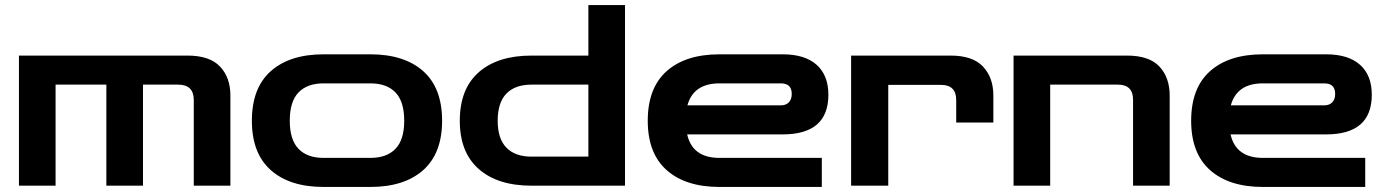

<svg xmlns="http://www.w3.org/2000/svg" viewBox="-20 -735 5485 760"><path d="M55 0V-515H722Q810 -515 851 -471.5Q892 -428 892 -357V0H747V-339Q747 -400 685 -400H546V0H401V-400H200V0Z M1261 5Q1127 5 1052 -61.5Q977 -128 977 -257Q977 -387 1052 -453.5Q1127 -520 1261 -520H1446Q1580 -520 1655 -453.5Q1730 -387 1730 -257Q1730 -128 1655 -61.5Q1580 5 1446 5ZM1261 -110H1446Q1511 -110 1545.5 -146Q1580 -182 1580 -257Q1580 -333 1545.5 -369Q1511 -405 1446 -405H1261Q1196 -405 1161.5 -369Q1127 -333 1127 -257Q1127 -182 1161.5 -146Q1196 -110 1261 -110Z M2454 0V-715H2309V0ZM2429 0V-115H2084Q2019 -115 1984.5 -150.5Q1950 -186 1950 -257Q1950 -329 1984.5 -364.5Q2019 -400 2084 -400H2419V-515H2084Q1950 -515 1875 -449Q1800 -383 1800 -257Q1800 -132 1875 -66Q1950 0 2084 0Z M2828 5Q2694 5 2619 -61.5Q2544 -128 2544 -257Q2544 -387 2619 -453.5Q2694 -520 2828 -520H3078Q3166 -520 3212.5 -478.5Q3259 -437 3259 -360Q3259 -203 3078 -203H2700Q2721 -110 2828 -110H3233V5ZM2828 -405Q2725 -405 2701 -318H3071Q3091 -318 3102.5 -330Q3114 -342 3114 -363Q3114 -405 3071 -405Z M3349 0V-515H3743Q3830 -515 3871 -471.5Q3912 -428 3912 -357V-250H3765V-339Q3765 -399 3705 -399H3496V0Z M3992 0V-515H4441Q4529 -515 4569.5 -471.5Q4610 -428 4610 -357V0H4465V-340Q4465 -400 4405 -400H4137V0Z M4979 5Q4845 5 4770 -61.5Q4695 -128 4695 -257Q4695 -387 4770 -453.5Q4845 -520 4979 -520H5229Q5317 -520 5363.5 -478.5Q5410 -437 5410 -360Q5410 -203 5229 -203H4851Q4872 -110 4979 -110H5384V5ZM4979 -405Q4876 -405 4852 -318H5222Q5242 -318 5253.5 -330Q5265 -342 5265 -363Q5265 -405 5222 -405Z"/></svg>

Font: Zen Dots
Style: Regular
Weight: 400
Designer: Yoshimichi Ohira
Foundry: A-1 Corp ZenFonts
Version: Version 1.000; ttfautohint (v1.8.3)